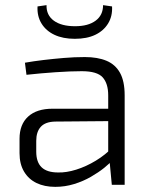

<svg xmlns="http://www.w3.org/2000/svg" viewBox="-20 -719 585 747"><path d="M310 -497Q360 -497 394.5 -482.5Q429 -468 447 -435.5Q465 -403 465 -348V0H415L405 -106L401 -115V-348Q401 -394 379.5 -418Q358 -442 298 -442Q254 -442 196 -438Q138 -434 83 -428L77 -475Q111 -481 149 -485.5Q187 -490 228 -493.5Q269 -497 310 -497ZM432 -296 431 -248 194 -246Q156 -245 138.5 -225.5Q121 -206 121 -171V-129Q121 -88 142 -68Q163 -48 206 -48Q238 -47 276.5 -59Q315 -71 353 -94Q391 -117 420 -148V-99Q408 -84 385.5 -66Q363 -48 333.5 -31Q304 -14 268.5 -3Q233 8 195 8Q153 8 122 -7Q91 -22 73.5 -51.5Q56 -81 56 -123V-179Q56 -235 89.5 -265.5Q123 -296 184 -296ZM381 -699 416 -694Q418 -656 400.5 -627.5Q383 -599 350.5 -583.5Q318 -568 271 -568Q225 -568 192 -583.5Q159 -599 141.5 -627.5Q124 -656 126 -694L161 -699Q160 -660 189.5 -638.5Q219 -617 272 -617Q323 -617 352 -638.5Q381 -660 381 -699Z"/></svg>

Font: Exo 2 Light
Style: Regular
Weight: 300
Designer: Natanael Gama
Foundry: Natanael Gama
Version: Version 2.010